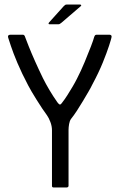

<svg xmlns="http://www.w3.org/2000/svg" viewBox="-20 -826 527 846"><path d="M293 -302Q287 -294 284.5 -279.5Q282 -265 282 -254V-7Q282 -4 279.5 -2Q277 0 274 0H216Q209 0 209 -7V-252Q209 -270 202 -288.5Q195 -307 187 -318Q178 -330 166 -348Q154 -366 141.5 -386Q129 -406 119 -423Q109 -440 104 -450Q76 -503 57 -548Q38 -593 28 -623.5Q18 -654 16 -660Q14 -667 17 -670Q20 -673 26 -673H81Q88 -673 91 -662Q95 -651 106.5 -622Q118 -593 134.5 -556Q151 -519 169 -482Q182 -456 198 -429Q214 -402 233 -375Q239 -367 243 -365.5Q247 -364 254 -374Q265 -388 276.5 -406Q288 -424 299.5 -443.5Q311 -463 319 -479Q337 -514 353 -552.5Q369 -591 380.5 -621Q392 -651 395 -663Q397 -669 399.5 -671Q402 -673 406 -673H463Q467 -673 470 -670Q473 -667 471 -660Q470 -654 460.5 -624.5Q451 -595 433 -550.5Q415 -506 387 -454Q381 -441 369.5 -421.5Q358 -402 345 -380Q332 -358 318.5 -337.5Q305 -317 293 -302ZM237 -719H199Q194 -719 194 -722Q194 -725 197 -728L261 -799Q265 -803 267.5 -804.5Q270 -806 275 -806H333Q336 -806 337.5 -803.5Q339 -801 336 -799L251 -726Q247 -723 244 -721Q241 -719 237 -719Z"/></svg>

Font: Glory
Style: Regular
Weight: 400
Designer: Robert Leuschke
Foundry: Robert Leuschke
Version: Version 1.011